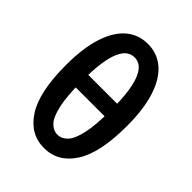

<svg xmlns="http://www.w3.org/2000/svg" viewBox="-208 -829 952 952"><g transform="rotate(45 268.0 -353.0)"><path d="M268 12Q170 12 112 -78Q54 -168 54 -356Q54 -476 80.5 -557Q107 -638 155 -678Q203 -718 268 -718Q333 -718 381 -677.5Q429 -637 455.5 -556.5Q482 -476 482 -356Q482 -168 424 -78Q366 12 268 12ZM268 -82Q297 -82 320 -106Q343 -130 356.5 -190Q370 -250 370 -356Q370 -433 362.5 -484.5Q355 -536 341 -567Q327 -598 308.5 -611Q290 -624 268 -624Q246 -624 227.5 -611Q209 -598 195 -567Q181 -536 173.5 -484.5Q166 -433 166 -356Q166 -250 179.5 -190Q193 -130 216 -106Q239 -82 268 -82ZM116 -312V-400H420V-312Z"/></g></svg>

Font: Source Sans 3 SemiBold
Style: Regular
Weight: 600
Designer: Paul D. Hunt
Foundry: Adobe
Version: Version 3.046;hotconv 1.0.118;makeotfexe 2.5.65603